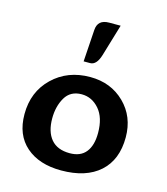

<svg xmlns="http://www.w3.org/2000/svg" viewBox="-105 -766 743 854"><g transform="rotate(15 267.0 -339.0)"><path d="M255.4 6.8Q153.8 6.8 93.8 -45.4Q33.7 -97.7 33.7 -193.4Q33.7 -296.4 102.1 -362.3Q170.4 -428.2 274.4 -428.2Q369.6 -428.2 432.6 -366.5Q495.6 -304.7 495.6 -209.5Q495.6 -106 432.6 -49.6Q369.6 6.8 255.4 6.8ZM272.5 -77.1Q322.3 -77.1 346.9 -108.2Q371.6 -139.2 371.6 -196.3Q371.6 -267.1 338.1 -305.7Q304.7 -344.2 257.3 -344.2Q205.6 -344.2 181.6 -303.2Q157.7 -262.2 157.7 -207Q157.7 -145.5 186.5 -111.3Q215.3 -77.1 272.5 -77.1ZM256.8 -487.8H227.1L236.8 -634.8Q239.7 -683.6 292.5 -683.6H345.2L301.3 -536.6Q286.6 -487.8 256.8 -487.8Z"/></g></svg>

Font: ALMAS
Style: Bold
Weight: 700
Designer: ALMAS Font/ by Husham Jawad Kadhim, derived from the Bainsely font by/ Paul James MIller
Foundry: High-Logic / Made with FontCreator
Version: Version 1.411;September 19, 2021;FontCreator 14.0.0.2814 32-